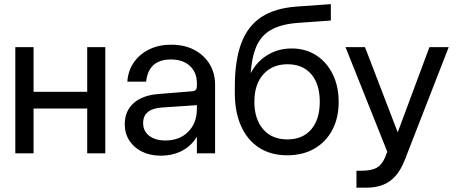

<svg xmlns="http://www.w3.org/2000/svg" viewBox="-20 -722 2152 904"><path d="M52.1 -500V0H138V-211.1H390.6V0H475.7V-500H390.6V-289.9H138V-500Z M992.7 -322.6Q992.7 -378.4 966.5 -421Q940.2 -463.6 893.9 -487.6Q847.6 -511.6 786.4 -511.6Q728.2 -511.6 682.9 -489.7Q637.6 -467.7 610.4 -428.5Q583.1 -389.2 579.6 -337.4H668Q679.2 -442 784.9 -442Q841.3 -442 874.1 -411.5Q907 -381 907 -330V0H992.7ZM939.5 -207.3 907 -209.9Q907 -142.6 866.2 -101.6Q825.4 -60.6 759 -60.6Q710.9 -60.6 682.4 -82.7Q653.9 -104.7 653.9 -142.4Q653.9 -209.8 742.5 -215.8L908.8 -227L907 -316.6Q907 -304.5 901.1 -298.6Q895.3 -292.7 881.4 -291.9L727.9 -279.5Q651.4 -273.9 609.4 -236.6Q567.4 -199.4 567.4 -137.1Q567.4 -93.7 588.9 -60.3Q610.5 -26.9 648.6 -8Q686.8 10.9 736.6 10.9Q797.1 10.9 842.9 -15.3Q888.6 -41.5 914.1 -90.4Q939.5 -139.3 939.5 -207.3Z M1085.6 -311.9Q1085.6 -437.6 1116.2 -518.8Q1146.7 -600 1211.2 -642.1Q1275.7 -684.1 1378.1 -691.2L1537.7 -702.5V-625.3L1384.9 -614.4Q1303.5 -608.8 1254.4 -580.5Q1205.4 -552.3 1183.1 -493.8Q1160.7 -435.3 1158.7 -338L1145.1 -339.2Q1168.2 -411.9 1224.2 -452.8Q1280.1 -493.8 1353 -493.8Q1419.1 -493.8 1469.1 -461.4Q1519 -429 1546.8 -372.1Q1574.6 -315.3 1574.6 -242.4Q1574.6 -166.5 1544.5 -109.9Q1514.4 -53.3 1459.9 -22Q1405.4 9.2 1332.6 9.2Q1255.4 9.2 1199.9 -26.6Q1144.5 -62.4 1115.1 -128.4Q1085.6 -194.4 1085.6 -284.5ZM1333.4 -65.6Q1404.1 -65.6 1444.9 -112.3Q1485.6 -159 1485.6 -242.9Q1485.6 -325.9 1445.4 -372.7Q1405.1 -419.5 1334.2 -419.5Q1262.6 -419.5 1220.2 -372.5Q1177.7 -325.5 1177.7 -243Q1177.7 -161.5 1218.9 -113.6Q1260.1 -65.6 1333.4 -65.6Z M1658.3 81.8V161.7H1705.9Q1748.7 161.7 1782.6 148.6Q1816.5 135.5 1842.4 106.3Q1868.2 77.1 1886.9 28.5L2092.6 -500H2001.9L1852.6 -98.9L1698.5 -500H1606.8L1803.4 -7.6L1792.4 20.4Q1777.8 54.6 1753.2 68.2Q1728.6 81.8 1683.1 81.8Z"/></svg>

Font: Overused Grotesk Light
Style: Regular
Weight: 300
Designer: RandomMaerks
Version: Version 0.005